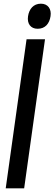

<svg xmlns="http://www.w3.org/2000/svg" viewBox="-20 -991 295 1041"><path d="M184 -835C225 -835 248 -863 254 -903C260 -942 240 -971 202 -971C161 -971 138 -942 132 -903C126 -863 146 -835 184 -835ZM111 30 224 -778H124L11 30Z"/></svg>

Font: Smiley Sans Oblique
Style: Regular
Weight: 400
Italic angle: -8°
Designer: oooooohmygosh, Nagisa Chen, Janine Sui, Heda Shi, Jian Li
Foundry: atelierAnchor
Version: Version 2.0.1